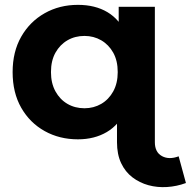

<svg xmlns="http://www.w3.org/2000/svg" viewBox="-20 -566 786 791"><path d="M301 8Q225 8 164 -26Q103 -60 67.5 -122Q32 -184 32 -269Q32 -353 67.5 -415Q103 -477 164 -511.5Q225 -546 301 -546Q372 -546 422.5 -516Q473 -486 500 -425Q527 -364 527 -269Q527 -175 499 -113.5Q471 -52 420 -22Q369 8 301 8ZM328 -120Q366 -120 397 -138Q428 -156 446.5 -189.5Q465 -223 465 -269Q465 -316 446.5 -349Q428 -382 397 -400Q366 -418 328 -418Q289 -418 258 -400Q227 -382 208.5 -349Q190 -316 190 -269Q190 -223 208.5 -189.5Q227 -156 258 -138Q289 -120 328 -120ZM462 -109 472 -268 469 -428V-538H618V20Q618 61 647 77Q676 93 716 78L746 188Q708 202 668 204.5Q628 207 591.5 197Q555 187 525.5 164.5Q496 142 479 106Q462 70 462 20Z"/></svg>

Font: Montserrat Thin
Style: Bold
Weight: 700
Version: Version 9.000